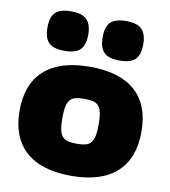

<svg xmlns="http://www.w3.org/2000/svg" viewBox="-89 -886 861 973"><g transform="rotate(10 341.0 -399.5)"><path d="M199 -607Q142 -607 118 -631Q94 -655 94 -709Q94 -763 118 -786.5Q142 -810 199 -810Q256 -810 280 -785Q304 -760 304 -709Q304 -655 280 -631Q256 -607 199 -607ZM483 -607Q426 -607 402 -631Q378 -655 378 -709Q378 -763 402 -786.5Q426 -810 483 -810Q540 -810 563.5 -785Q587 -760 587 -709Q587 -655 563.5 -631Q540 -607 483 -607ZM342 11Q188 11 108 -61Q28 -133 28 -270Q28 -407 108 -478.5Q188 -550 342 -550Q496 -550 575.5 -479Q655 -408 655 -270Q655 -133 575.5 -61Q496 11 342 11ZM342 -154Q369 -154 387 -158.5Q405 -163 415.5 -176Q426 -189 430.5 -211.5Q435 -234 435 -270Q435 -306 430.5 -328Q426 -350 415.5 -363Q405 -376 387 -380.5Q369 -385 342 -385Q315 -385 296.5 -380.5Q278 -376 267.5 -363Q257 -350 252.5 -328Q248 -306 248 -270Q248 -234 252.5 -211.5Q257 -189 267.5 -176.5Q278 -164 296.5 -159Q315 -154 342 -154Z"/></g></svg>

Font: Encode Sans Normal
Style: Black
Weight: 900
Designer: Pablo Impallari, Andres Torresi
Foundry: Pablo Impallari, Andres Torresi
Version: Version 1.000; ttfautohint (v1.00) -l 8 -r 50 -G 200 -x 14 -